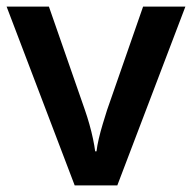

<svg xmlns="http://www.w3.org/2000/svg" viewBox="-20 -561 581 581"><path d="M206 0 0 -541H128L237 -228Q244 -208 250.5 -185Q257 -162 261.5 -140.5Q266 -119 268 -103H272Q274 -120 279 -141.5Q284 -163 291 -186Q298 -209 304 -228L413 -541H541L335 0Z"/></svg>

Font: Noto Sans Sundanese SemiBold
Style: Regular
Weight: 600
Version: Version 2.003